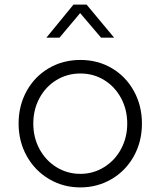

<svg xmlns="http://www.w3.org/2000/svg" viewBox="-20 -804 699 836"><path d="M61 -266Q61 -344 96 -407.5Q131 -471 192.5 -507Q254 -543 330 -543Q406 -543 467 -507Q528 -471 563 -407.5Q598 -344 598 -266Q598 -187 562.5 -123.5Q527 -60 465.5 -24Q404 12 330 12Q255 12 193.5 -24.5Q132 -61 96.5 -124.5Q61 -188 61 -266ZM330 -47Q386 -47 433 -76Q480 -105 507 -155Q534 -205 534 -266Q534 -327 507 -377Q480 -427 433.5 -455.5Q387 -484 330 -484Q273 -484 226 -455.5Q179 -427 152 -377Q125 -327 125 -266Q125 -205 152 -155Q179 -105 226 -76Q273 -47 330 -47ZM300 -784H357L477 -640H420L329 -747L239 -640H182Z"/></svg>

Font: Eudoxus Sans Light
Style: Regular
Weight: 300
Designer: Stijn de Vries
Foundry: tokotype
Version: Version 2.005